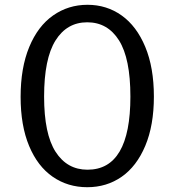

<svg xmlns="http://www.w3.org/2000/svg" viewBox="-20 -772 728 801"><path d="M622 -369Q622 -249 586 -163.5Q550 -78 487.5 -34.5Q425 9 344 9Q263 9 200 -34.5Q137 -78 101.5 -163Q66 -248 66 -368Q66 -489 102 -576Q138 -663 201.5 -707.5Q265 -752 345 -752Q425 -752 487.5 -707.5Q550 -663 586 -576.5Q622 -490 622 -369ZM524 -369Q524 -528 476.5 -603.5Q429 -679 344 -679Q259 -679 211.5 -603Q164 -527 164 -369Q164 -213 212 -138.5Q260 -64 345 -64Q524 -64 524 -369Z"/></svg>

Font: Libre Franklin
Style: Regular
Weight: 400
Designer: Pablo Impallari, Rodrigo Fuenzalida
Foundry: Impallari Type
Version: Version 1.002; ttfautohint (v1.5)